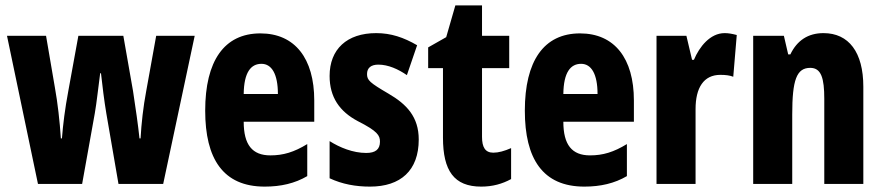

<svg xmlns="http://www.w3.org/2000/svg" viewBox="-20 -683 3278 713"><path d="M375 -261 420 0H586L703 -550H560L523 -345C512 -287 505 -224 502 -169H498C493 -217 484 -280 474 -345L438 -550H271L234 -347C221 -278 214 -220 210 -169H206C202 -232 194 -302 184 -357L151 -550H6L121 0H285L332 -262C339 -301 345 -360 352 -411H355C360 -366 367 -308 375 -261Z M947 -559C812 -559 742 -456 742 -272C742 -94 808 10 963 10C1023 10 1075 -2 1121 -29V-148C1072 -118 1032 -106 984 -106C917 -106 885 -145 885 -231H1147V-310C1147 -466 1075 -559 947 -559ZM951 -446C989 -446 1012 -408 1012 -334H885C886 -415 912 -446 951 -446Z M1535 -165C1535 -249 1490 -296 1423 -335C1353 -376 1343 -385 1343 -408C1343 -431 1358 -443 1385 -443C1422 -443 1459 -426 1491 -404L1529 -515C1479 -544 1432 -560 1377 -560C1268 -560 1204 -500 1204 -401C1204 -322 1241 -269 1309 -233C1382 -196 1391 -180 1391 -157C1391 -128 1374 -115 1340 -115C1291 -115 1242 -135 1204 -159V-21C1251 1 1301 10 1354 10C1468 10 1535 -50 1535 -165Z M1812 -116C1782 -116 1770 -136 1770 -175V-430H1871V-550H1770V-663H1671L1637 -545L1570 -507V-430H1625V-172C1625 -49 1666 10 1767 10C1809 10 1845 0 1878 -18V-133C1853 -122 1831 -116 1812 -116Z M2134 -559C1999 -559 1929 -456 1929 -272C1929 -94 1995 10 2150 10C2210 10 2262 -2 2308 -29V-148C2259 -118 2219 -106 2171 -106C2104 -106 2072 -145 2072 -231H2334V-310C2334 -466 2262 -559 2134 -559ZM2138 -446C2176 -446 2199 -408 2199 -334H2072C2073 -415 2099 -446 2138 -446Z M2671 -560C2617 -560 2577 -509 2557 -461H2550L2529 -550H2418V0H2563V-278C2563 -357 2593 -405 2655 -405C2675 -405 2690 -403 2703 -398L2716 -553C2697 -558 2684 -560 2671 -560Z M3038 -560C2981 -560 2940 -533 2915 -481H2907L2891 -550H2777V0H2922V-258C2922 -386 2938 -431 2989 -431C3030 -431 3041 -392 3041 -316V0H3186V-361C3186 -489 3132 -560 3038 -560Z"/></svg>

Font: Noto Sans Devanagari ExtraCondensed ExtraBold
Style: Regular
Weight: 800
Width: 2
Designer: Jelle Bosma - Monotype Design Team
Foundry: Monotype Imaging Inc.
Version: Version 2.004